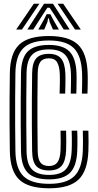

<svg xmlns="http://www.w3.org/2000/svg" viewBox="-20 -1004 527 1034"><path d="M244.5 10Q132.5 10 83.5 -36.8Q34.5 -83.5 33 -191Q31.8 -271.8 31.5 -339.6Q31.2 -407.5 31.6 -472.6Q32 -537.8 33 -610Q34.5 -717 83.2 -763.5Q132 -810 243.2 -810Q351 -810 399.8 -763.9Q448.5 -717.8 452 -610Q452.5 -599.2 452.5 -586.4Q452.5 -573.5 452.4 -559.2Q452.2 -545 451.9 -530Q451.5 -515 451 -500H421Q421.8 -520 422.1 -539.8Q422.5 -559.5 422.5 -577.4Q422.5 -595.2 422 -609.2Q418.8 -703.5 377.5 -744.8Q336.2 -786 243.2 -786Q147.8 -786 106 -745Q64.2 -704 63 -609.5Q62 -538 61.6 -467.8Q61.2 -397.5 61.6 -328.5Q62 -259.5 63 -191.5Q64.2 -96.5 106.5 -55.2Q148.8 -14 244.5 -14Q338 -14 380.1 -55.2Q422.2 -96.5 426 -191.8Q426.8 -212.2 426.9 -241Q427 -269.8 426 -300.2H456Q457 -272 456.9 -240.9Q456.8 -209.8 456 -191Q452 -83.5 402.9 -36.8Q353.8 10 244.5 10ZM244.5 -38Q164.8 -38 129.5 -73.8Q94.2 -109.5 93 -191.8Q92 -262.2 91.6 -329.2Q91.2 -396.2 91.6 -464.9Q92 -533.5 93 -609.2Q94.2 -691 129.1 -726.5Q164 -762 243.2 -762Q319.8 -762 354.4 -726.4Q389 -690.8 392 -609.2Q392.5 -598 392.5 -584.4Q392.5 -570.8 392.2 -556.1Q392 -541.5 391.8 -527.1Q391.5 -512.8 391 -500H361Q362 -527.2 362.2 -547.4Q362.5 -567.5 362.5 -582.2Q362.5 -597 362 -607.5Q359.5 -677 331.9 -707.5Q304.2 -738 243.2 -738Q179.8 -738 151.9 -708.1Q124 -678.2 123 -609.2Q122 -540 121.6 -472.1Q121.2 -404.2 121.6 -334.8Q122 -265.2 123 -190.2Q124 -120.8 152.5 -91.4Q181 -62 244 -62Q308.8 -62 335.9 -93.8Q363 -125.5 366 -193.5Q366.5 -205.8 366.8 -222.9Q367 -240 366.9 -259.9Q366.8 -279.8 366 -300.2H396Q396.8 -281.2 396.9 -260.8Q397 -240.2 396.8 -222Q396.5 -203.8 396 -191.2Q392.8 -109.5 357.4 -73.8Q322 -38 244.5 -38ZM244 -86Q196.8 -86 175.2 -109.9Q153.8 -133.8 153 -190.5Q152 -260.2 151.6 -327.5Q151.2 -394.8 151.6 -464.1Q152 -533.5 153 -609Q153.8 -665.2 174.8 -689.6Q195.8 -714 243.2 -714Q288 -714 308.8 -689.2Q329.5 -664.5 332 -608Q332.5 -598.5 332.5 -583.5Q332.5 -568.5 332.2 -547.8Q332 -527 331 -500H301Q302 -527.2 302.2 -547.9Q302.5 -568.5 302.5 -582.9Q302.5 -597.2 302 -605.8Q300.2 -647.5 287.4 -668.8Q274.5 -690 243.2 -690Q211.5 -690 197.5 -671.1Q183.5 -652.2 183 -608.5Q182 -538.8 181.6 -471.5Q181.2 -404.2 181.6 -335.4Q182 -266.5 183 -191Q183.5 -147.2 197.9 -128.6Q212.2 -110 244 -110Q274.5 -110 289.1 -129.6Q303.8 -149.2 306 -193.8Q306.8 -209 306.9 -240.1Q307 -271.2 306 -300.2H336Q337 -271.5 336.9 -242Q336.8 -212.5 336 -194.5Q333.5 -136.5 312.1 -111.2Q290.8 -86 244 -86ZM67.2 -845 162.2 -984H192.2L98.2 -845ZM127.2 -845 217.2 -984H265.2L355.2 -845H323.2L271.5 -926L247.2 -962.5H235.2L211 -925.8L159.2 -845ZM186.2 -845 217.8 -900.8 231.2 -927.5H251.2L265 -900.8L297.2 -845H265.2L247.8 -884.5L243.2 -905.2H239.2L235 -884.5L218.2 -845ZM384.2 -845 290.2 -984H320.2L415.2 -845Z"/></svg>

Font: Big Shoulders Inline Display Thin Black
Style: Regular
Weight: 900
Version: Version 2.002